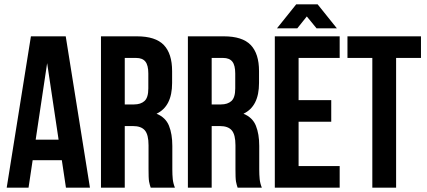

<svg xmlns="http://www.w3.org/2000/svg" viewBox="-20 -868 1975 888"><path d="M396 0H285L266 -127H131L112 0H11L123 -700H284ZM145 -222H251L198 -576Z M677 0Q675 -7 673 -13Q671 -19 669.5 -28Q668 -37 667.5 -51Q667 -65 667 -86V-196Q667 -245 650 -265Q633 -285 595 -285H557V0H447V-700H613Q699 -700 737.5 -660Q776 -620 776 -539V-484Q776 -376 704 -342Q746 -325 761.5 -286.5Q777 -248 777 -193V-85Q777 -59 779 -39.5Q781 -20 789 0ZM557 -600V-385H600Q631 -385 648.5 -401Q666 -417 666 -459V-528Q666 -566 652.5 -583Q639 -600 610 -600Z M1079 0Q1077 -7 1075 -13Q1073 -19 1071.5 -28Q1070 -37 1069.5 -51Q1069 -65 1069 -86V-196Q1069 -245 1052 -265Q1035 -285 997 -285H959V0H849V-700H1015Q1101 -700 1139.5 -660Q1178 -620 1178 -539V-484Q1178 -376 1106 -342Q1148 -325 1163.5 -286.5Q1179 -248 1179 -193V-85Q1179 -59 1181 -39.5Q1183 -20 1191 0ZM959 -600V-385H1002Q1033 -385 1050.5 -401Q1068 -417 1068 -459V-528Q1068 -566 1054.5 -583Q1041 -600 1012 -600Z M1361 -405H1512V-305H1361V-100H1551V0H1251V-700H1551V-600H1361ZM1261 -737 1350 -848H1449L1538 -737H1444L1399 -792L1355 -737Z M1587 -700H1927V-600H1812V0H1702V-600H1587Z"/></svg>

Font: BebasNeueW03-Regular
Style: Regular
Weight: 400
Designer: Ryoichi Tsunekawa
Foundry: Ryoichi Tsunekawa
Version: Version 1.30